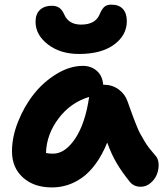

<svg xmlns="http://www.w3.org/2000/svg" viewBox="-20 -778 723 836"><path d="M324.2 -543Q242.7 -543 188.7 -584.5Q134.8 -626 134.8 -683.1Q134.8 -717.3 154.1 -735.1Q173.3 -752.9 205.1 -752.9Q225.6 -752.9 238.3 -743.9Q251 -734.9 259.8 -714.8Q278.8 -670.9 333 -670.9Q394.5 -670.9 413.1 -713.9Q422.4 -736.8 433.3 -747.3Q444.3 -757.8 464.8 -757.8Q498 -757.8 515.1 -739Q532.2 -720.2 532.2 -686Q532.2 -624.5 476.6 -583.7Q420.9 -543 324.2 -543ZM206.1 38.1Q127.9 38.1 80.1 -4.9Q32.2 -47.9 32.2 -119.1Q32.2 -182.1 59.1 -249.3Q85.9 -316.4 128.2 -369.4Q170.4 -422.4 227.5 -456.8Q284.7 -491.2 340.8 -491.2Q377 -491.2 401.6 -469.5Q426.3 -447.8 429.2 -409.2H431.2Q468.3 -409.2 496.3 -388.9Q524.4 -368.7 535.2 -336.9Q538.1 -328.1 548.6 -299.3Q559.1 -270.5 562.5 -261.7Q565.9 -252.9 575 -230Q584 -207 590.6 -195.8Q597.2 -184.6 607.7 -166Q618.2 -147.5 630.4 -132.1Q642.6 -116.7 657.2 -100.1Q669.9 -85.9 670.7 -62.5Q671.4 -39.1 662.6 -17.6Q653.8 3.9 634.8 19.5Q615.7 35.2 592.8 35.2Q562.5 35.2 544.9 13.2Q510.3 -29.8 487.8 -67.9Q465.3 -106 446.8 -157.2Q425.3 -104 397.2 -65.4Q369.1 -26.9 337.6 -4.6Q306.2 17.6 273.7 27.8Q241.2 38.1 206.1 38.1ZM210.9 -108.9Q263.2 -108.9 307.1 -174.1Q351.1 -239.3 368.2 -356Q287.1 -331.5 234.9 -262.2Q182.6 -192.9 180.2 -111.8Q193.4 -108.9 210.9 -108.9Z"/></svg>

Font: Shantell Sans Bouncy
Style: Bold
Weight: 700
Designer: Stephen Nixon, Anya Danilova, Shantell Martin
Foundry: Arrow Type
Version: Version 1.006;[9816181b4]